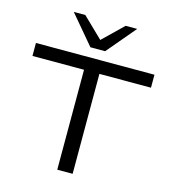

<svg xmlns="http://www.w3.org/2000/svg" viewBox="-134 -1052 1028 1158"><g transform="rotate(15 380.0 -472.5)"><path d="M332 0V-624H10V-705H750V-624H428V0ZM334 -765 182 -945H254L380 -823L506 -945H578L426 -765Z"/></g></svg>

Font: Nunito Sans 10pt Expanded
Style: Regular
Weight: 400
Width: 7
Designer: Vernon Adams
Foundry: Vernon Adams
Version: Version 3.101;gftools[0.9.27]